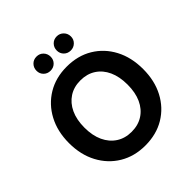

<svg xmlns="http://www.w3.org/2000/svg" viewBox="-236 -1066 1247 1247"><g transform="rotate(-45 387.5 -442.5)"><path d="M387 12Q287 12 210.5 -34Q134 -80 90.5 -161.5Q47 -243 47 -350Q47 -457 90.5 -538.5Q134 -620 210.5 -666Q287 -712 387 -712Q489 -712 565.5 -666Q642 -620 685 -538.5Q728 -457 728 -350Q728 -243 685 -161.5Q642 -80 565.5 -34Q489 12 387 12ZM387 -114Q448 -114 492.5 -143Q537 -172 561 -224.5Q585 -277 585 -350Q585 -423 561 -475.5Q537 -528 492.5 -557Q448 -586 387 -586Q327 -586 282.5 -557Q238 -528 213.5 -475.5Q189 -423 189 -350Q189 -277 213.5 -224.5Q238 -172 282.5 -143Q327 -114 387 -114ZM295 -767Q267 -767 248.5 -785.5Q230 -804 230 -831Q230 -859 248.5 -878Q267 -897 295 -897Q323 -897 341.5 -878Q360 -859 360 -831Q360 -804 341.5 -785.5Q323 -767 295 -767ZM481 -767Q453 -767 434.5 -785.5Q416 -804 416 -831Q416 -859 434.5 -878Q453 -897 481 -897Q508 -897 527 -878Q546 -859 546 -831Q546 -804 527 -785.5Q508 -767 481 -767Z"/></g></svg>

Font: DM Sans 12pt ExtraBold
Style: Regular
Weight: 800
Version: Version 4.004;gftools[0.9.30]